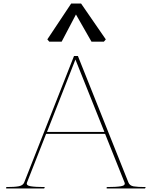

<svg xmlns="http://www.w3.org/2000/svg" viewBox="-20 -1067 860 1087"><path d="M241 -309 133 -34Q126 -17 153.5 -12.5Q181 -8 234 -8L230 0H15V-8Q63 -8 86.5 -12.5Q110 -17 117 -34L399 -750H421L707 -34Q714 -16 736 -12Q758 -8 805 -8L801 0H584V-8Q637 -8 664.5 -12.5Q692 -17 685 -34L575 -309ZM571 -320 407 -730 246 -320ZM579 -844 568 -831H498L410 -985L329 -831H259L248 -844L383 -1047H439Z"/></svg>

Font: TMT Limkin
Style: Regular
Weight: 400
Designer: Gabriel Drozdov
Version: Version 1.000;Glyphs 3.1.2 (3151)